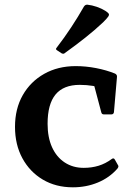

<svg xmlns="http://www.w3.org/2000/svg" viewBox="-20 -788 572 819"><path d="M291 11Q218 11 162.5 -22Q107 -55 75.5 -113Q44 -171 44 -247Q44 -324 77 -382Q110 -440 168.5 -473Q227 -506 303 -506Q346 -506 390 -497.5Q434 -489 471 -474Q480 -469 479 -460L466 -309Q464 -300 455 -300H423Q414 -300 412 -309L378 -437L426 -409Q404 -417 377 -421.5Q350 -426 320 -426Q251 -426 217 -385Q183 -344 183 -260Q183 -202 202 -160Q221 -118 256 -95Q291 -72 337 -72Q371 -72 400.5 -81Q430 -90 457 -110Q465 -116 470 -107L483 -84Q488 -78 481 -69Q447 -30 397.5 -9.5Q348 11 291 11ZM257 -562Q251 -556 242 -561L224 -573Q215 -578 222 -585Q255 -628 284 -672Q313 -716 338 -760Q344 -769 353 -768Q372 -766 392.5 -759Q413 -752 429 -742Q440 -735 443.5 -730Q447 -725 441.5 -717Q436 -709 420 -693Q385 -660 344 -627.5Q303 -595 257 -562Z"/></svg>

Font: Hahmlet SemiBold
Style: Regular
Weight: 600
Version: Version 1.002